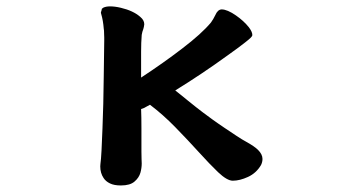

<svg xmlns="http://www.w3.org/2000/svg" viewBox="-20 -505 1040 590"><path d="M755.4 -397.5Q755.4 -394 750.5 -389.2Q745.6 -384.3 734.4 -375.5Q723.1 -366.7 710 -356.9Q696.8 -347.2 679.7 -335Q600.1 -277.3 518.6 -227.1Q530.3 -217.8 540 -210Q549.8 -202.1 556.2 -196.8Q584.5 -173.8 603 -159.9Q621.6 -146 632.8 -137.9Q644 -129.9 652.1 -124.3Q660.2 -118.7 668.9 -112.8Q686.5 -100.6 707 -87.4Q724.6 -75.7 735.8 -69.8Q762.2 -55.2 772.9 -44.4Q786.6 -30.8 786.6 -16.6Q786.6 -7.3 782.2 2Q767.6 26.9 742.2 38.6Q716.8 50.3 695.3 50.3Q677.7 50.3 649.9 23.9Q624 -1 591.3 -37.1Q558.6 -73.2 519 -113.8Q481 -152.8 440.9 -183.1Q434.6 -179.7 429.9 -177.2Q425.3 -174.8 422.9 -173.3Q418 -171.4 413.6 -169.9Q414.6 -145.5 414.6 -110.8V-39.1Q414.6 -26.4 415 -16.4Q415.5 -6.3 415.5 -2.9Q415.5 11.2 411.6 25.4Q407.2 41 393.6 52.7Q379.9 64.9 351.6 64.9Q330.6 64.9 317.9 58.6Q304.7 52.2 298.3 42Q288.1 26.9 288.1 6.3Q288.1 2.4 288.6 -1Q290.5 -14.2 292 -43.2Q293.5 -72.3 294.9 -110.4Q297.9 -182.6 298.8 -270.5Q300.3 -373 300.3 -379.9Q300.3 -386.7 300.3 -390.4Q300.3 -394 300 -397.7Q299.8 -401.4 299.8 -404.5Q299.8 -407.7 299.6 -410.9Q299.3 -414.1 298.8 -417Q296.9 -441.9 291 -461.9Q290 -464.4 290 -465.6Q290 -466.8 290.5 -468.3Q291 -469.7 292 -473.1Q293 -476.6 293 -478Q294.9 -480 297.4 -481.4Q305.7 -485.4 318.4 -485.4Q333.5 -485.4 351.6 -481Q389.2 -472.2 411.1 -453.1Q423.3 -442.9 423.3 -430.7V-430.2Q422.4 -421.9 420.4 -415.8Q418.5 -409.7 417.5 -407.2Q416 -401.9 415.5 -397.9Q413.6 -374.5 413.6 -346.2V-266.6Q483.4 -312.5 540 -356Q599.6 -401.4 628.4 -436Q635.7 -446.3 641.6 -458.5Q648.9 -475.6 661.1 -476.1Q678.2 -476.1 705.1 -457.5Q729 -440.9 744.6 -421.4Q755.4 -407.2 755.4 -397.5Z"/></svg>

Font: Bakudai
Style: Medium
Weight: 500
Version: Version 1.48